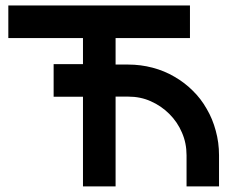

<svg xmlns="http://www.w3.org/2000/svg" viewBox="-20 -667 813 687"><path d="M752 -199.2Q763.7 -157.2 763.7 -111.3V0H647.5V-111.3Q647.5 -155.3 630.9 -192.9Q615.2 -230 585.9 -259.3Q557.1 -288.1 519.5 -304.7Q482.9 -321.3 438.5 -321.3H393.6V0H276.9V-320.8H171.9V-437.5H276.9V-530.8H9.8V-647.5H659.7V-530.8H393.6V-436H438.5Q483.4 -436 525.9 -424.8Q568.4 -413.6 604 -392.6Q640.6 -371.6 669.4 -342.8Q698.7 -314.5 719.7 -277.3Q740.7 -241.7 752 -199.2Z"/></svg>

Font: Sangha Kali
Style: Regular
Weight: 400
Designer: Seslavinskaya Anna
Foundry: Popkern
Version: Version 2.000;PS 002.000;hotconv 1.0.88;makeotf.lib2.5.64775